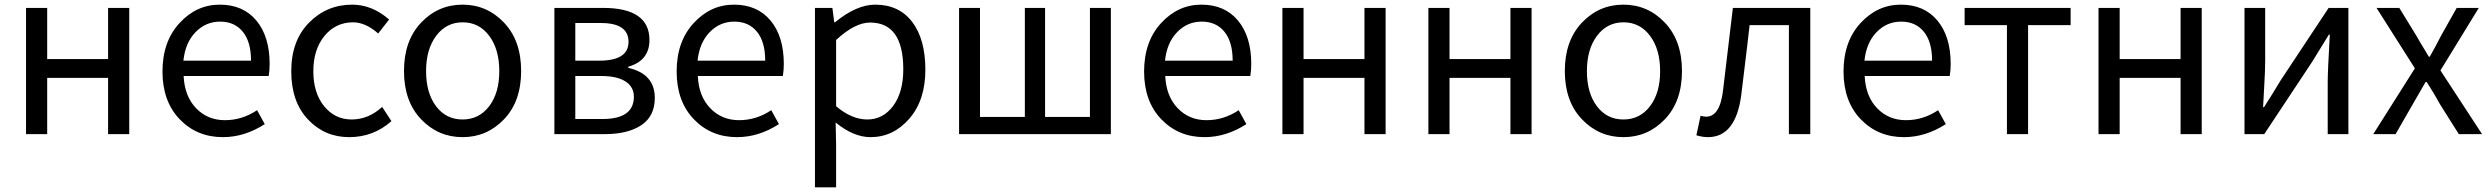

<svg xmlns="http://www.w3.org/2000/svg" viewBox="-20 -577 10713 826"><path d="M92 0V-543H183V-323H445V-543H536V0H445V-242H183V0Z M939 13Q827 13 753 -64Q679 -141 679 -269.5Q679 -398 752 -477.5Q825 -557 925.5 -557Q1026 -557 1083 -488.5Q1140 -420 1140 -302Q1140 -276 1136 -250H770Q774 -163 823.5 -111.5Q873 -60 947.5 -60Q1022 -60 1086 -103L1119 -43Q1032 13 939 13ZM769 -316H1060Q1060 -397 1024.5 -440.5Q989 -484 927 -484Q865 -484 821 -438.5Q777 -393 769 -316Z M1664 -56Q1587 13 1482 13Q1377 13 1305 -63Q1233 -139 1233 -270.5Q1233 -402 1309.5 -479.5Q1386 -557 1495 -557Q1581 -557 1654 -493L1607 -433Q1552 -481 1499 -481Q1424 -481 1376 -422.5Q1328 -364 1328 -270.5Q1328 -177 1374.5 -120Q1421 -63 1493 -63Q1565 -63 1624 -117Z M2148.5 -64Q2075 13 1970 13Q1865 13 1791.5 -64Q1718 -141 1718 -271.5Q1718 -402 1791.5 -479.5Q1865 -557 1970 -557Q2075 -557 2148.5 -479.5Q2222 -402 2222 -271.5Q2222 -141 2148.5 -64ZM1856 -120Q1899 -63 1970 -63Q2041 -63 2084.5 -120Q2128 -177 2128 -271Q2128 -365 2084.5 -423Q2041 -481 1970.5 -481Q1900 -481 1856.5 -423Q1813 -365 1813 -271Q1813 -177 1856 -120Z M2365 0V-543H2574Q2774 -543 2774 -405Q2774 -316 2683 -290V-285Q2797 -259 2797 -156Q2797 -77 2739 -38.5Q2681 0 2582 0ZM2455 -316H2558Q2684 -316 2684 -397Q2684 -478 2565 -478H2455ZM2455 -65H2572Q2707 -65 2707 -161Q2707 -203 2671 -226.5Q2635 -250 2566 -250H2455Z M3151 13Q3039 13 2965 -64Q2891 -141 2891 -269.5Q2891 -398 2964 -477.5Q3037 -557 3137.5 -557Q3238 -557 3295 -488.5Q3352 -420 3352 -302Q3352 -276 3348 -250H2982Q2986 -163 3035.5 -111.5Q3085 -60 3159.5 -60Q3234 -60 3298 -103L3331 -43Q3244 13 3151 13ZM2981 -316H3272Q3272 -397 3236.5 -440.5Q3201 -484 3139 -484Q3077 -484 3033 -438.5Q2989 -393 2981 -316Z M3486 229V-543H3561L3569 -481H3572Q3665 -557 3745 -557Q3848 -557 3904.5 -482.5Q3961 -408 3961 -277Q3961 -146 3892 -66.5Q3823 13 3725 13Q3652 13 3575 -50L3577 45V229ZM3577 -120Q3644 -63 3711.5 -63Q3779 -63 3822.5 -121.5Q3866 -180 3866 -279Q3866 -480 3723 -480Q3658 -480 3577 -405Z M4106 0V-543H4196V-74H4389V-543H4476V-74H4669V-543H4759V0Z M5162 13Q5050 13 4976 -64Q4902 -141 4902 -269.5Q4902 -398 4975 -477.5Q5048 -557 5148.5 -557Q5249 -557 5306 -488.5Q5363 -420 5363 -302Q5363 -276 5359 -250H4993Q4997 -163 5046.5 -111.5Q5096 -60 5170.5 -60Q5245 -60 5309 -103L5342 -43Q5255 13 5162 13ZM4992 -316H5283Q5283 -397 5247.5 -440.5Q5212 -484 5150 -484Q5088 -484 5044 -438.5Q5000 -393 4992 -316Z M5497 0V-543H5588V-323H5850V-543H5941V0H5850V-242H5588V0Z M6125 0V-543H6216V-323H6478V-543H6569V0H6478V-242H6216V0Z M7142.5 -64Q7069 13 6964 13Q6859 13 6785.5 -64Q6712 -141 6712 -271.5Q6712 -402 6785.5 -479.5Q6859 -557 6964 -557Q7069 -557 7142.5 -479.5Q7216 -402 7216 -271.5Q7216 -141 7142.5 -64ZM6850 -120Q6893 -63 6964 -63Q7035 -63 7078.5 -120Q7122 -177 7122 -271Q7122 -365 7078.5 -423Q7035 -481 6964.5 -481Q6894 -481 6850.5 -423Q6807 -365 6807 -271Q6807 -177 6850 -120Z M7328 13Q7304 13 7278 5L7296 -79Q7310 -75 7320 -75Q7380 -75 7393 -191Q7396 -216 7435 -543H7768V0H7676V-469H7507Q7503 -435 7496 -374Q7478 -222 7471 -168Q7447 13 7328 13Z M8171 13Q8059 13 7985 -64Q7911 -141 7911 -269.5Q7911 -398 7984 -477.5Q8057 -557 8157.5 -557Q8258 -557 8315 -488.5Q8372 -420 8372 -302Q8372 -276 8368 -250H8002Q8006 -163 8055.5 -111.5Q8105 -60 8179.5 -60Q8254 -60 8318 -103L8351 -43Q8264 13 8171 13ZM8001 -316H8292Q8292 -397 8256.5 -440.5Q8221 -484 8159 -484Q8097 -484 8053 -438.5Q8009 -393 8001 -316Z M8614 0V-469H8432V-543H8888V-469H8705V0Z M9008 0V-543H9099V-323H9361V-543H9452V0H9361V-242H9099V0Z M9636 0V-543H9725V-316Q9725 -275 9721 -208Q9717 -141 9716 -116H9720Q9756 -172 9792 -232L9998 -543H10083V0H9994V-227Q9994 -268 10003 -428H9999Q9941 -334 9927 -311L9721 0Z M10190 0 10369 -283 10204 -543H10302L10375 -424Q10381 -412 10429 -333H10433Q10456 -373 10482 -424L10549 -543H10644L10479 -274L10658 0H10558L10478 -127Q10453 -173 10420 -224H10415Q10412 -220 10359 -127L10286 0Z"/></svg>

Font: Swei Fan Sans CJK TC
Style: Regular
Weight: 400
Version: Version 2.130